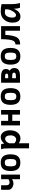

<svg xmlns="http://www.w3.org/2000/svg" viewBox="2180 -2742 809 5209"><g transform="rotate(-90 2584.5 -137.5)"><path d="M451.7 0H327.1V-216.8Q274.9 -177.7 207.5 -177.7Q149.4 -177.7 97.2 -212.9Q39.1 -251.5 39.1 -316.9V-512.2H163.6V-365.7Q163.6 -282.7 239.3 -282.7Q291 -282.7 327.1 -314.5V-512.2H451.7Z M775.4 10.3Q657.2 10.3 603 -56.9Q548.8 -124 548.8 -255.9Q548.8 -388.7 603 -455.6Q657.2 -522.5 775.4 -522.5Q894.5 -522.5 948.2 -455.6Q1002 -388.7 1002 -255.9Q1002 -117.2 944.8 -53.5Q887.7 10.3 775.4 10.3ZM775.4 -99.6Q831.5 -99.6 853.5 -132.3Q875.5 -165 875.5 -255.9Q875.5 -347.2 853.5 -379.6Q831.5 -412.1 775.4 -412.1Q719.7 -412.1 697.5 -379.6Q675.3 -347.2 675.3 -255.9Q675.3 -165 697.8 -132.3Q720.2 -99.6 775.4 -99.6Z M1403.3 -103.5Q1450.2 -103.5 1482.4 -143.6Q1516.6 -186.5 1516.6 -253.9Q1516.6 -323.2 1491.5 -363Q1466.3 -402.8 1422.4 -402.8Q1349.1 -402.8 1301.8 -293.9V-150.9Q1354 -103.5 1403.3 -103.5ZM1301.8 246.1H1165V-243.7Q1165 -350.1 1161.1 -403.8Q1156.2 -473.1 1140.6 -512.7H1274.9Q1288.1 -483.9 1294.4 -427.2Q1371.6 -522.5 1471.7 -522.5Q1553.2 -522.5 1603.3 -450.9Q1653.3 -379.4 1653.3 -269Q1653.3 -141.1 1591.3 -64.2Q1529.3 12.7 1435.5 12.7Q1361.3 12.7 1301.8 -32.7Z M2204.1 0H2080.1V-208.5H1910.2V0H1787.1V-512.2H1910.2V-321.3H2080.1V-512.2H2204.1Z M2571.3 10.3Q2453.1 10.3 2398.9 -56.9Q2344.7 -124 2344.7 -255.9Q2344.7 -388.7 2398.9 -455.6Q2453.1 -522.5 2571.3 -522.5Q2690.4 -522.5 2744.1 -455.6Q2797.9 -388.7 2797.9 -255.9Q2797.9 -117.2 2740.7 -53.5Q2683.6 10.3 2571.3 10.3ZM2571.3 -99.6Q2627.4 -99.6 2649.4 -132.3Q2671.4 -165 2671.4 -255.9Q2671.4 -347.2 2649.4 -379.6Q2627.4 -412.1 2571.3 -412.1Q2515.6 -412.1 2493.4 -379.6Q2471.2 -347.2 2471.2 -255.9Q2471.2 -165 2493.7 -132.3Q2516.1 -99.6 2571.3 -99.6Z M3140.1 0H2944.3V-512.2H3114.7Q3316.9 -512.2 3316.9 -381.8Q3316.9 -313.5 3270 -278.8Q3343.3 -238.8 3343.3 -152.8Q3343.3 -73.7 3288.6 -36.9Q3233.9 0 3140.1 0ZM3116.7 -319.8Q3157.7 -319.8 3175 -330.3Q3192.4 -340.8 3192.4 -361.8Q3192.4 -382.8 3176 -393.3Q3159.7 -403.8 3119.6 -403.8H3067.4V-319.8ZM3116.2 -110.4Q3178.2 -110.4 3198 -122.8Q3217.8 -135.3 3217.8 -160.6Q3217.8 -186 3198 -198.7Q3178.2 -211.4 3123.5 -211.4H3067.4V-110.4Z M3662.1 10.3Q3543.9 10.3 3489.7 -56.9Q3435.5 -124 3435.5 -255.9Q3435.5 -388.7 3489.7 -455.6Q3543.9 -522.5 3662.1 -522.5Q3781.2 -522.5 3835 -455.6Q3888.7 -388.7 3888.7 -255.9Q3888.7 -117.2 3831.5 -53.5Q3774.4 10.3 3662.1 10.3ZM3662.1 -99.6Q3718.3 -99.6 3740.2 -132.3Q3762.2 -165 3762.2 -255.9Q3762.2 -347.2 3740.2 -379.6Q3718.3 -412.1 3662.1 -412.1Q3606.4 -412.1 3584.2 -379.6Q3562 -347.2 3562 -255.9Q3562 -165 3584.5 -132.3Q3606.9 -99.6 3662.1 -99.6Z M3982.4 4.9V-122.1Q4061 -122.1 4092 -202.4Q4123 -282.7 4126.5 -512.2H4480.5V0H4356V-397.5H4241.2Q4233.9 -207 4184.3 -101.1Q4134.8 4.9 3982.4 4.9Z M4780.3 -106.9Q4828.6 -106.9 4882.6 -194.6Q4936.5 -282.2 4936.5 -366.7V-399.9Q4895.5 -410.2 4856 -410.2Q4784.2 -410.2 4748 -352.1Q4711.9 -293.9 4711.9 -206.1Q4711.9 -106.9 4780.3 -106.9ZM4741.2 12.7Q4575.2 12.7 4575.2 -206.1Q4575.2 -338.9 4656.2 -430.7Q4737.3 -522.5 4876.5 -522.5Q4981.9 -522.5 5076.2 -500V-266.1Q5076.2 -94.7 5107.9 0H4978Q4951.2 -69.8 4951.2 -166Q4874 12.7 4741.2 12.7Z"/></g></svg>

Font: Cadman
Style: Bold
Weight: 700
Designer: Paul James MIller
Foundry: High-Logic / Made with FontCreator
Version: Version 2.114;March 28, 2021;FontCreator 13.0.0.2683 64-bit